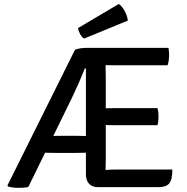

<svg xmlns="http://www.w3.org/2000/svg" viewBox="-20 -918 916 943"><path d="M348 -673Q359.5 -679 377.2 -681Q395 -683 408.5 -683H481.5L402 -582H396.5Q383.5 -548.5 366.8 -510.5Q350 -472.5 335.5 -442L119 0.5Q108 3 94.5 3.8Q81 4.5 69 4.5Q55 4.5 42.5 2.8Q30 1 19.5 -2L16.5 -7ZM256 -167Q248.5 -167 235.8 -167.2Q223 -167.5 210.5 -167.8Q198 -168 191.5 -168H152.5L191.5 -250H227.5Q237.5 -250 254.2 -250.5Q271 -251 283 -251H346Q353.5 -251 366.8 -250.8Q380 -250.5 392.8 -250.2Q405.5 -250 411.5 -250H447V-168H411.5Q405 -168 392.2 -167.8Q379.5 -167.5 366.5 -167.2Q353.5 -167 345.5 -167ZM402 -676.5 408.5 -683H498.5V-600.5Q498.5 -579.5 499 -566.5Q499.5 -553.5 499.5 -533V-132Q499.5 -119 499 -107.8Q498.5 -96.5 498.5 -83V1H459Q432.5 1 417.2 -15.8Q402 -32.5 402 -62ZM753.5 -387Q756.5 -377 757.5 -365.2Q758.5 -353.5 758.5 -345Q758.5 -336.5 757.5 -325Q756.5 -313.5 753.5 -303H561.5Q550 -303 533.2 -303.2Q516.5 -303.5 498.5 -303.8Q480.5 -304 465.5 -304V-386Q480.5 -386 498.5 -386.2Q516.5 -386.5 533.2 -386.8Q550 -387 561.5 -387ZM807.5 -683Q809.5 -672 810 -661.8Q810.5 -651.5 810.5 -643Q810.5 -634.5 808.8 -621.8Q807 -609 803 -597.5H561.5Q550 -597.5 533.2 -597.5Q516.5 -597.5 498.5 -598Q480.5 -598.5 465.5 -599V-683ZM826.5 -85.5Q826.5 -35.5 811.2 -17.2Q796 1 760 1H465.5V-81Q489 -82.5 511.2 -84Q533.5 -85.5 564 -85.5ZM563.5 -898.5Q578.5 -888.5 591.8 -865Q605 -841.5 608 -817L393 -728.5Q381 -736 373 -751.5Q365 -767 363 -780Z"/></svg>

Font: Signika Negative
Style: Regular
Weight: 400
Designer: Anna Giedry
Foundry: Anna Giedry
Version: Version 2.001